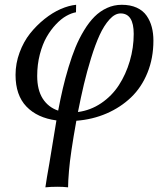

<svg xmlns="http://www.w3.org/2000/svg" viewBox="-20 -511 678 814"><path d="M302.7 -490.7 302.2 -459Q282.7 -455.6 261 -443.4Q239.3 -431.2 217.3 -408Q195.3 -384.8 177.7 -354.2Q160.2 -323.7 148.9 -280.5Q137.7 -237.3 137.7 -189Q137.7 -129.9 161.1 -93Q184.6 -56.2 226.6 -42Q236.3 -92.8 246.3 -135.7Q256.3 -178.7 270.5 -225.8Q284.7 -272.9 300 -310.3Q315.4 -347.7 336.4 -382.3Q357.4 -417 380.6 -440.2Q403.8 -463.4 433.3 -477.1Q462.9 -490.7 496.1 -490.7Q532.7 -490.7 559.6 -478.5Q586.4 -466.3 601.6 -444.3Q616.7 -422.4 623.5 -396.2Q630.4 -370.1 630.4 -338.9Q630.4 -264.6 605.2 -202.6Q580.1 -140.6 535.6 -98.1Q491.2 -55.7 431.9 -30Q372.6 -4.4 303.7 1Q278.3 141.6 272.5 212.9Q268.6 259.3 268.6 283.2Q248 280.8 224.6 280.8Q194.3 280.8 172.4 283.2Q177.7 245.6 189 183.1Q216.3 17.6 219.2 -0.5Q138.2 -11.2 92 -59.3Q45.9 -107.4 45.9 -193.4Q45.9 -242.2 63 -288.3Q80.1 -334.5 107.4 -368.9Q134.8 -403.3 168.7 -430.4Q202.6 -457.5 237.3 -472.7Q272 -487.8 302.7 -490.7ZM491.2 -454.1Q467.3 -454.1 444.1 -428.5Q420.9 -402.8 402.3 -362.3Q383.8 -321.8 366.2 -264.9Q348.6 -208 335.7 -153.3Q322.8 -98.6 310.5 -36.1Q363.8 -43 409.2 -73.7Q454.6 -104.5 484.1 -150.1Q513.7 -195.8 530.3 -252.2Q546.9 -308.6 546.9 -367.2Q546.9 -454.1 491.2 -454.1Z"/></svg>

Font: Flanker
Style: Italic
Weight: 400
Italic angle: -12°
Designer: Flanker
Version: Version 2.027